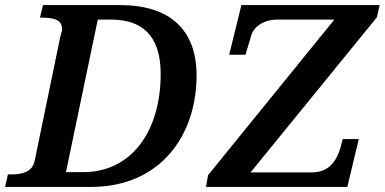

<svg xmlns="http://www.w3.org/2000/svg" viewBox="-28 -734 1511 754"><path d="M-8 0H330C600 0 744 -200 744 -438C744 -617 639 -714 444 -714H141L129 -665H126C187 -665 216 -657 216 -617C216 -611 215 -615 208 -586L108 -102C99 -59 60 -49 15 -49H3ZM781 0H1336L1381 -188H1318L1310 -158C1292 -91 1255 -57 1197 -57H956L1452 -666L1463 -714H920L872 -519H936L960 -599C968 -625 1003 -657 1061 -657H1285L789 -46ZM231 -58 356 -657H409C524 -657 603 -600 603 -444C603 -218 488 -58 299 -58Z"/></svg>

Font: Noto Serif Semi
Style: Italic
Weight: 600
Italic angle: -12°
Designer: Monotype Design Team
Foundry: Monotype Imaging Inc.
Version: Version 1.901